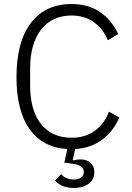

<svg xmlns="http://www.w3.org/2000/svg" viewBox="-20 -730 657 955"><path d="M347.2 205.1Q314 205.1 289.8 194.1Q265.6 183.1 253.9 167L284.2 136.2Q307.6 163.1 347.2 163.1Q369.6 163.1 383.3 153.3Q397 143.6 397 125Q397 108.4 382.6 97.7Q368.2 86.9 331.1 83L299.8 79.1L314.9 11.2Q193.8 4.4 127.9 -86.9Q62 -178.2 62 -346.2Q62 -522 133.8 -616Q205.6 -710 335.9 -710Q417.5 -710 476.6 -670.7Q535.6 -631.3 567.9 -560.1L516.1 -529.8Q492.7 -587.4 446.3 -620.1Q399.9 -652.8 335.9 -652.8Q239.3 -652.8 184.6 -583Q129.9 -513.2 129.9 -388.2V-305.2Q129.9 -180.7 184.3 -112.8Q238.8 -44.9 335.9 -44.9Q403.3 -44.9 451.2 -79.3Q499 -113.8 522 -174.8L573.2 -145Q543.5 -75.7 487.1 -34.4Q430.7 6.8 354 11.2L341.8 64.9L345.2 67.9Q360.4 63 380.9 63Q411.1 63 430.2 79.8Q449.2 96.7 449.2 126Q449.2 163.1 420.4 184.1Q391.6 205.1 347.2 205.1Z"/></svg>

Font: Anuphan Light
Style: Regular
Weight: 300
Designer: Mike Abbink, Paul van der Laan, Pieter van Rosmalen, Mint Tantisuwanna
Foundry: Bold Monday; Cadson Demak
Version: Version 3.002;hotconv 1.0.109;makeotfexe 2.5.65596